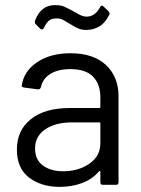

<svg xmlns="http://www.w3.org/2000/svg" viewBox="-20 -722 550 750"><path d="M255 -514Q345 -514 394 -468Q443 -422 443 -346V-10Q443 0 433 0H382Q372 0 372 -10V-51Q372 -53 371 -53.5Q370 -54 369 -54Q368 -54 367 -53Q342 -23 302 -7.5Q262 8 213 8Q142 8 94 -28Q46 -64 46 -138Q46 -213 100.5 -256.5Q155 -300 252 -300H368Q372 -300 372 -304V-342Q372 -393 343.5 -422.5Q315 -452 255 -452Q207 -452 177 -433.5Q147 -415 140 -382Q137 -373 130 -373Q129 -373 128 -373L74 -380Q65 -382 65 -386Q65 -387 65 -388Q73 -444 125 -479Q177 -514 255 -514ZM227 -53Q286 -53 329 -82.5Q372 -112 372 -162V-240Q372 -244 368 -244H263Q197 -244 157 -217Q117 -190 117 -142Q117 -98 147.5 -75.5Q178 -53 227 -53ZM318 -605Q299 -605 285 -611Q271 -617 256 -627Q238 -638 228 -643.5Q218 -649 206 -650Q202 -650 199 -650Q185 -650 174 -643.5Q163 -637 151 -612Q148 -607 144 -607Q140 -607 137 -610L119 -628Q116 -631 116 -636Q116 -639 117 -642Q140 -702 194 -702Q218 -702 231 -696Q244 -690 254.5 -684.5Q265 -679 268 -677Q272 -675 282.5 -669Q293 -663 301.5 -660Q310 -657 318 -657Q351 -657 371 -694Q374 -700 378 -700Q381 -700 385 -696L403 -679Q408 -674 408 -669Q408 -666 407 -664Q390 -631 366.5 -618Q343 -605 318 -605Z"/></svg>

Font: LinhAnh
Style: Regular
Weight: 400
Designer: Jeremy Tribby
Foundry: Tribby Type
Version: Version 1.408